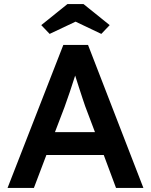

<svg xmlns="http://www.w3.org/2000/svg" viewBox="-20 -920 739 940"><path d="M17 0 290 -700H411L682 0H548L488 -161H207L146 0ZM296 -396 249 -273H445L397 -400Q393 -411 384.5 -437Q376 -463 366 -493.5Q356 -524 348 -550Q336 -512 321.5 -469Q307 -426 296 -396ZM223 -754 182 -797 310 -900H389L517 -797L476 -754L350 -814Z"/></svg>

Font: Readex Pro Medium
Style: Regular
Weight: 500
Designer: Bonnie Shaver-Troup, Thomas Jockin
Foundry: Lexend
Version: Version 1.204; ttfautohint (v1.8.4.7-5d5b)